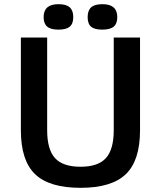

<svg xmlns="http://www.w3.org/2000/svg" viewBox="-20 -880 771 920"><path d="M80 -256V-700H206V-256Q206 -164 243.5 -122.5Q281 -81 366 -81Q450 -81 487.5 -122.5Q525 -164 525 -256V-700H651V-256Q651 -111 583 -45.5Q515 20 366 20Q216 20 148 -45.5Q80 -111 80 -256ZM260 -860Q297 -860 314 -845Q331 -830 331 -798Q331 -766 314 -752Q297 -738 260 -738Q223 -738 206 -752.5Q189 -767 189 -798Q189 -860 260 -860ZM471 -860Q542 -860 542 -798Q542 -767 525 -752.5Q508 -738 470 -738Q433 -738 416.5 -752Q400 -766 400 -798Q400 -830 417 -845Q434 -860 471 -860Z"/></svg>

Font: Fivo Sans Med
Style: Regular
Weight: 450
Designer: Alexander Slobzheninov
Foundry: Alexander Slobzheninov
Version: 1.0